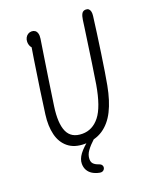

<svg xmlns="http://www.w3.org/2000/svg" viewBox="-171 -857 962 1165"><g transform="rotate(-20 310.0 -274.0)"><path d="M78.5 -239Q95.5 -369.5 128 -579.5Q137 -633.5 145.5 -687.5L157 -644.5Q142 -644.5 133.8 -658.8Q125.5 -673 125.5 -691Q125.5 -705.5 131.8 -717.2Q138 -729 148.5 -735.5Q159 -742 172 -742Q184.5 -742 193.8 -735.5Q203 -729 207 -715.5Q211 -702 208 -681.5Q205.5 -661.5 191 -572Q181 -507.5 169.5 -431.5Q158 -355.5 145.5 -269Q130 -162 154.8 -107.2Q179.5 -52.5 250.5 -52.5Q316.5 -52.5 361.8 -109.8Q407 -167 430.5 -304.5Q445 -392 482 -653.5L488.5 -701Q492 -726 500.2 -740Q508.5 -754 526.5 -754Q538 -754 545 -747.8Q552 -741.5 554.5 -729.8Q557 -718 555 -702.5Q542.5 -603 523.5 -473Q504.5 -343 492 -276.5Q474.5 -183 442.8 -119.8Q411 -56.5 361.2 -23.2Q311.5 10 242 10Q176.5 10 136.5 -22.5Q96.5 -55 82.8 -111Q69 -167 78.5 -239ZM184 117.5Q184 88 206.5 57.5Q229 27 283 -15.5L305.5 0Q274.5 28 255.8 53.8Q237 79.5 237 107Q237 126.5 247.5 137.2Q258 148 276.5 154.5L281 156Q293 160 298.2 168.5Q303.5 177 301 187Q298 197.5 289 202.8Q280 208 266 205Q241.5 200 223 188.8Q204.5 177.5 194.2 159.5Q184 141.5 184 117.5Z"/></g></svg>

Font: Monaspace Radon Var
Style: Regular
Weight: 400
Designer: Riley Cran and the Lettermatic Team
Version: Version 1.000 (Monaspace Radon Var)